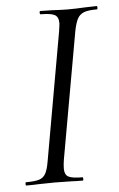

<svg xmlns="http://www.w3.org/2000/svg" viewBox="-48 -660 429 695"><g transform="rotate(-5 166.0 -312.5)"><path d="M20 -12Q52 -12 67.5 -17Q83 -22 91 -36.5Q99 -51 104 -81L186 -544Q190 -570 190 -575Q190 -598 176 -605.5Q162 -613 125 -613Q122 -613 122 -619Q122 -625 125 -625L168 -624Q204 -622 226 -622Q252 -622 290 -624L330 -625Q332 -625 332 -619Q332 -613 330 -613Q298 -613 282.5 -607Q267 -601 259 -586.5Q251 -572 245 -542L163 -81Q160 -62 160 -49Q160 -27 173.5 -19.5Q187 -12 225 -12Q227 -12 227 -6Q227 0 225 0Q198 0 183 -1L122 -2L63 -1Q48 0 20 0Q17 0 17 -6Q17 -12 20 -12Z"/></g></svg>

Font: Cormorant Infant
Style: Italic
Weight: 400
Italic angle: -10°
Designer: Christian Thalmann (Catharsis Fonts)
Foundry: Catharsis Fonts
Version: Version 4.000